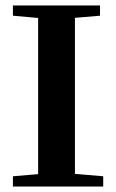

<svg xmlns="http://www.w3.org/2000/svg" viewBox="-20 -683 425 703"><path d="M27.3 0V-37.6L119.6 -45.4V-617.2L27.3 -625.5V-663.1H346.2V-625.5L254.4 -617.7V-46.4L357.9 -37.6V0Z"/></svg>

Font: Elstob 8pt SemiBold
Style: Regular
Weight: 600
Designer: Peter S. Baker
Version: Version 1.015